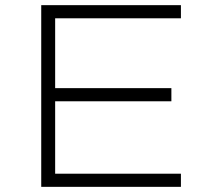

<svg xmlns="http://www.w3.org/2000/svg" viewBox="-20 -725 814 745"><path d="M140 0V-705H682V-654H194V-383H645V-332H194V-51H682V0Z"/></svg>

Font: Nunito Sans 7pt Expanded ExtraLight
Style: Regular
Weight: 250
Width: 7
Designer: Vernon Adams
Foundry: Vernon Adams
Version: Version 3.101;gftools[0.9.27]